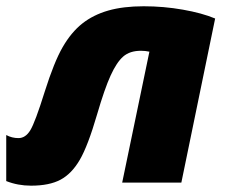

<svg xmlns="http://www.w3.org/2000/svg" viewBox="-38 -583 725 613"><path d="M541 0H352.1L439 -418Q425.8 -420.9 412.1 -420.9Q376.5 -420.9 355.5 -402.6Q334.5 -384.3 315.2 -342Q295.9 -299.8 272 -217.8Q242.7 -117.2 216.8 -72.8Q190.9 -28.3 155.3 -9.3Q119.6 9.8 61 9.8Q19 9.8 -18.1 -4.9V-151.9Q0 -142.1 21 -142.1Q43.5 -142.1 58.8 -167.2Q74.2 -192.4 105 -291Q134.8 -385.3 162.1 -432.6Q189.5 -480 224.6 -507.8Q259.8 -535.6 307.6 -549.3Q355.5 -563 420.9 -563Q484.4 -563 545.7 -552.2Q606.9 -541.5 648.9 -523.9Z"/></svg>

Font: Open Sans Extrabold
Style: Italic
Weight: 800
Italic angle: -12°
Foundry: Ascender Corporation
Version: Version 1.10